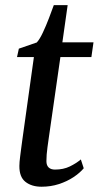

<svg xmlns="http://www.w3.org/2000/svg" viewBox="-20 -698 374 728"><path d="M165 -175.5Q162 -154.5 160 -139.5Q158 -124.5 157 -112.2Q156 -100 156 -87Q156 -71 164.5 -63Q173 -55 188.5 -55Q220.5 -55 245 -67Q269.5 -79 286.5 -93.5L297.5 -60Q283 -42.5 258.5 -26.2Q234 -10 203.2 0Q172.5 10 137.5 10Q100 10 76.5 -8.5Q53 -27 53.5 -69Q53.5 -75.5 54.2 -84.5Q55 -93.5 56.5 -105.5Q58 -117.5 60 -132.8Q62 -148 64.5 -166.5L108.5 -481.5H44.5L51.5 -513.5L119.5 -537Q130.5 -549 142.5 -574.5Q154.5 -600 165.5 -628.8Q176.5 -657.5 184 -678.5H236.5L216.5 -537.5H334.5L326.5 -481.5H209Z"/></svg>

Font: Merriweather 60pt
Style: Italic
Weight: 400
Italic angle: -7.8°
Version: Version 2.101